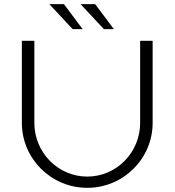

<svg xmlns="http://www.w3.org/2000/svg" viewBox="-20 -896 838 922"><path d="M377 -756 287 -876H217L329 -756ZM527 -756 437 -876H367L479 -756ZM145 -306V-700H85V-306C85 -133.8 225.7 6 399 6C572.3 6 713 -133.8 713 -306V-700H653V-306C653 -163.6 539.2 -48 399 -48C258.8 -48 145 -163.6 145 -306Z"/></svg>

Font: Resamitz
Style: Regular
Weight: 500
Designer: gluk
Foundry: gluk
Version: Version 0.047